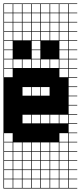

<svg xmlns="http://www.w3.org/2000/svg" viewBox="-20 -827 469 1115"><path d="M325 -803.6V-753.6H375V-803.6ZM325 -700H375V-750H325ZM271.4 -700H321.4V-750H271.4ZM217.9 -700H267.9V-750H217.9ZM164.3 -700H214.3V-750H164.3ZM110.7 -700H160.7V-750H110.7ZM57.1 -700H107.1V-750H57.1ZM3.6 -700H53.6V-750H3.6ZM325 -646.4H375V-696.4H325ZM271.4 -646.4H321.4V-696.4H271.4ZM217.9 -646.4H267.9V-696.4H217.9ZM164.3 -646.4H214.3V-696.4H164.3ZM110.7 -646.4H160.7V-696.4H110.7ZM57.1 -646.4H107.1V-696.4H57.1ZM3.6 -646.4H53.6V-696.4H3.6ZM325 -592.9H375V-642.9H325ZM271.4 -592.9H321.4V-642.9H271.4ZM217.9 -592.9H267.9V-642.9H217.9ZM164.3 -592.9H214.3V-642.9H164.3ZM110.7 -592.9H160.7V-642.9H110.7ZM57.1 -592.9H107.1V-642.9H57.1ZM3.6 -592.9H53.6V-642.9H3.6ZM57.1 -539.3H107.1V-589.3H57.1ZM217.9 -539.3H267.9V-589.3H217.9ZM164.3 -539.3H214.3V-589.3H164.3ZM271.4 -539.3H321.4V-589.3H271.4ZM325 -539.3H375V-589.3H325ZM110.7 -539.3H160.7V-589.3H110.7ZM3.6 -539.3H53.6V-589.3H3.6ZM271.4 -485.7H321.4V-535.7H271.4ZM217.9 -485.7H267.9V-535.7H217.9ZM325 -485.7H375V-535.7H325ZM164.3 -485.7H214.3V-535.7H164.3ZM110.7 -485.7H160.7V-535.7H110.7ZM57.1 -485.7H107.1V-535.7H57.1ZM3.6 -485.7H53.6V-535.7H3.6ZM325 -432.1H375V-482.1H325ZM271.4 -432.1H321.4V-482.1H271.4ZM217.9 -432.1H267.9V-482.1H217.9ZM164.3 -432.1H214.3V-482.1H164.3ZM110.7 -432.1H160.7V-482.1H110.7ZM57.1 -432.1H107.1V-482.1H57.1ZM3.6 -432.1H53.6V-482.1H3.6ZM325 -378.6H375V-428.6H325ZM3.6 -378.6H53.6V-428.6H3.6ZM164.3 -271.4H214.3V-321.4H164.3ZM217.9 -271.4H267.9V-321.4H217.9ZM110.7 -271.4H160.7V-321.4H110.7ZM110.7 -110.7H160.7V-160.7H110.7ZM164.3 -110.7H214.3V-160.7H164.3ZM217.9 -110.7H267.9V-160.7H217.9ZM271.4 -110.7H321.4V-160.7H271.4ZM325 -110.7H375V-160.7H325ZM3.6 -3.6H53.6V-53.6H3.6ZM325 -3.6H375V-53.6H325ZM217.9 50H267.9V0H217.9ZM3.6 50H53.6V0H3.6ZM271.4 50H321.4V0H271.4ZM110.7 50H160.7V0H110.7ZM325 50H375V0H325ZM57.1 50H107.1V0H57.1ZM164.3 50H214.3V0H164.3ZM57.1 103.6H107.1V53.6H57.1ZM164.3 103.6H214.3V53.6H164.3ZM325 103.6H375V53.6H325ZM271.4 103.6H321.4V53.6H271.4ZM3.6 103.6H53.6V53.6H3.6ZM217.9 103.6H267.9V53.6H217.9ZM110.7 103.6H160.7V53.6H110.7ZM57.1 157.1H107.1V107.1H57.1ZM3.6 157.1H53.6V107.1H3.6ZM325 157.1H375V107.1H325ZM164.3 157.1H214.3V107.1H164.3ZM271.4 157.1H321.4V107.1H271.4ZM110.7 157.1H160.7V107.1H110.7ZM217.9 157.1H267.9V107.1H217.9ZM164.3 210.7H214.3V160.7H164.3ZM325 210.7H375V160.7H325ZM57.1 210.7H107.1V160.7H57.1ZM271.4 210.7H321.4V160.7H271.4ZM110.7 210.7H160.7V160.7H110.7ZM217.9 210.7H267.9V160.7H217.9ZM3.6 210.7H53.6V160.7H3.6ZM110.7 264.3H160.7V214.3H110.7ZM325 264.3H375V214.3H325ZM164.3 264.3H214.3V214.3H164.3ZM57.1 264.3H107.1V214.3H57.1ZM271.4 264.3H321.4V214.3H271.4ZM3.6 264.3H53.6V214.3H3.6ZM217.9 264.3H267.9V214.3H217.9ZM271.4 -803.6V-753.6H321.4V-803.6ZM217.9 -803.6V-753.6H267.9V-803.6ZM164.3 -803.6V-753.6H214.3V-803.6ZM110.7 -803.6V-753.6H160.7V-803.6ZM57.1 -803.6V-753.6H107.1V-803.6ZM3.6 -803.6V-753.6H53.6V-803.6ZM428.6 -803.6H378.6V-753.6H428.6V-750H378.6V-700H428.6V-696.4H378.6V-646.4H428.6V-642.9H378.6V-592.9H428.6V-589.3H378.6V-539.3H428.6V-535.7H378.6V-485.7H428.6V-482.1H378.6V-432.1H428.6V-428.6H378.6V-378.6H428.6V-375H378.6V-325H428.6V-321.4H378.6V-271.4H428.6V-267.9H378.6V-217.9H428.6V-214.3H378.6V-164.3H428.6V-160.7H378.6V-110.7H428.6V-107.1H378.6V-57.1H428.6V-53.6H378.6V-3.6H428.6V0H378.6V50H428.6V53.6H378.6V103.6H428.6V107.1H378.6V157.1H428.6V160.7H378.6V210.7H428.6V214.3H378.6V264.3H428.6V267.9H0V-807.1H428.6ZM214.3 -592.9H267.9V-539.3H214.3ZM267.9 -592.9H321.4V-539.3H267.9ZM267.9 -539.3H321.4V-485.7H267.9ZM214.3 -539.3H267.9V-485.7H214.3ZM53.6 -539.3H107.1V-485.7H53.6ZM107.1 -539.3H160.7V-485.7H107.1ZM107.1 -592.9H160.7V-539.3H107.1ZM53.6 -592.9H107.1V-539.3H53.6Z"/></svg>

Font: Jersey 10 Charted
Style: Regular
Weight: 400
Designer: Sarah Cadigan-Fried
Version: Version 1.000; ttfautohint (v1.8.4.7-5d5b)